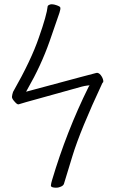

<svg xmlns="http://www.w3.org/2000/svg" viewBox="-20 -727 540 898"><path d="M231 150Q218 148 218 141Q219 130 223 117Q291 -112 394 -320L399 -328L389 -327Q374 -325 363 -322L151 -263Q99 -249 67 -239H66Q60 -238 48 -252Q35 -266 36 -275Q37 -285 41 -297Q126 -446 162 -552Q199 -657 203 -698Q205 -703 214 -706Q225 -709 243 -703Q261 -697 262 -692Q264 -685 258 -667Q252 -648 212 -534Q172 -420 108 -309L102 -298L113 -301L355 -366L431 -386Q441 -388 451 -376Q461 -363 463 -350Q464 -343 461 -341L460 -340L459 -339Q356 -119 319 2Q282 123 279 133Q276 142 262 147Q248 153 231 150Z"/></svg>

Font: LXGW WenKai Mono TC Light
Style: Regular
Weight: 300
Designer: LXGW / Fontworks Inc.
Foundry: LXGW / Fontworks Inc.
Version: Version 1.330